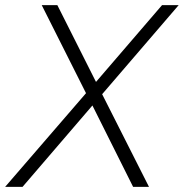

<svg xmlns="http://www.w3.org/2000/svg" viewBox="-62 -730 718 750"><path d="M-42 0 274 -366 101 -710H162L313 -410L571 -710H636L337 -362L520 0H458L299 -318L26 0Z"/></svg>

Font: Livvic Light
Style: Italic
Weight: 300
Italic angle: -10°
Designer: Jacques Le Bailly, Baron von Fonthausen
Version: Version 1.001; ttfautohint (v1.8.2)